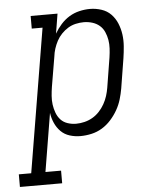

<svg xmlns="http://www.w3.org/2000/svg" viewBox="-117 -583 670 833"><g transform="rotate(-5 218.0 -166.5)"><path d="M-64 205V150H-10L94 -475H47V-530H164L150 -444Q162 -465 178.5 -483.5Q195 -502 215.5 -514.5Q236 -527 259.5 -532.5Q283 -538 306 -538Q331 -538 355.5 -530Q380 -522 397 -504.5Q414 -487 423.5 -464Q433 -441 436.5 -416Q440 -391 438 -364.5Q436 -338 432 -312L411 -182Q407 -159 400 -135.5Q393 -112 380.5 -90Q368 -68 350.5 -48.5Q333 -29 311.5 -16Q290 -3 265.5 2.5Q241 8 217 8Q193 8 170.5 1Q148 -6 132 -22Q116 -38 106.5 -59.5Q97 -81 94 -104L52 150H120V205ZM203 -47Q221 -47 239.5 -51.5Q258 -56 274.5 -65.5Q291 -75 304.5 -89.5Q318 -104 327.5 -121Q337 -138 342.5 -155.5Q348 -173 351 -191L372 -321Q375 -341 376 -360Q377 -379 374 -397Q371 -415 363.5 -432Q356 -449 342.5 -460.5Q329 -472 311 -477.5Q293 -483 274 -483Q257 -483 239 -479Q221 -475 205.5 -465.5Q190 -456 177 -442.5Q164 -429 155.5 -413Q147 -397 141.5 -380Q136 -363 134 -345L112 -215Q109 -196 107.5 -176.5Q106 -157 108.5 -138.5Q111 -120 117.5 -102.5Q124 -85 136 -72Q148 -59 166 -53Q184 -47 203 -47Z"/></g></svg>

Font: Iosevka Slab Light Oblique
Style: Regular
Weight: 300
Italic angle: -9°
Monospace: yes
Designer: Belleve Invis
Foundry: Belleve Invis
Version: Version 11.1.1; ttfautohint (v1.8.3)